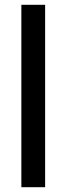

<svg xmlns="http://www.w3.org/2000/svg" viewBox="-20 -780 277 800"><path d="M168 0V-760H69V0Z"/></svg>

Font: Noto Sans Gujarati UI Condensed Medium
Style: Regular
Weight: 500
Width: 3
Designer: Jelle Bosma - Monotype Design Team, Universal Thirst
Foundry: Monotype Imaging Inc.
Version: Version 2.106